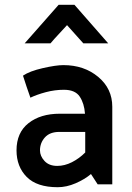

<svg xmlns="http://www.w3.org/2000/svg" viewBox="-20 -770 552 802"><path d="M191 -589H83L225 -750H291L432 -589H328L260 -665Q243 -646 225 -627Q207 -608 191 -589ZM147 -142Q147 -118 166 -97.5Q185 -77 219 -77Q250 -77 280.5 -92.5Q311 -108 336 -133V-219H228Q188 -219 167.5 -196Q147 -173 147 -142ZM76 -454Q104 -473 159 -485.5Q214 -498 245 -498Q331 -498 390 -449Q449 -400 449 -324V0H388Q381 -10 374 -21.5Q367 -33 360 -43Q334 -21 296 -4.5Q258 12 221 12Q134 12 91.5 -31Q49 -74 49 -142Q49 -216 99 -255.5Q149 -295 230 -295H335Q332 -338 313 -366.5Q294 -395 247 -395Q209 -395 171.5 -385Q134 -375 107 -362Q99 -385 91 -408Q83 -431 76 -454Z"/></svg>

Font: Palanquin SemiBold
Style: Regular
Weight: 600
Designer: Pria Ravichandran
Version: Version 1.0.4